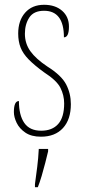

<svg xmlns="http://www.w3.org/2000/svg" viewBox="-20 -561 355 802"><path d="M151 10Q111 10 86 -7Q61 -24 49.5 -48Q38 -72 38 -93Q38 -139 59 -139Q59 -80 81.5 -47.5Q104 -15 152 -15Q198 -15 223 -43Q248 -71 248 -129Q248 -163 232.5 -194Q217 -225 164 -259Q124 -288 100 -312.5Q76 -337 66 -362.5Q56 -388 56 -421Q56 -475 85 -508Q114 -541 164 -541Q211 -541 239.5 -516Q268 -491 268 -450Q268 -405 247 -405Q247 -516 164 -516Q121 -516 102.5 -488Q84 -460 84 -420Q84 -379 107 -347Q130 -315 178 -283Q237 -246 256.5 -208Q276 -170 276 -126Q276 -62 243 -26Q210 10 151 10ZM126 208Q131 171 135.5 136Q140 101 142 61H181V71Q176 92 169 119.5Q162 147 154 174Q146 201 138 221H126Z"/></svg>

Font: Noto Serif Thai ExtraCondensed Thin
Style: Regular
Weight: 100
Width: 2
Designer: Monotype Design Team
Foundry: Monotype Imaging Inc.
Version: Version 2.001; ttfautohint (v1.8.4.7-5d5b)